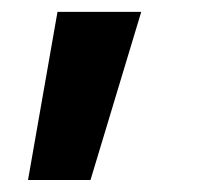

<svg xmlns="http://www.w3.org/2000/svg" viewBox="-20 -92 327 318"><path d="M129.9 206.1H26.4L75.2 -72.3H213.9Z"/></svg>

Font: Pretendard JP
Style: Bold
Weight: 700
Designer: Base glyphs from Inter by Rasmus Andersson; Hangeul glyphs from Noto Sans CJK(Source Han Sans) by Jang Soo-young and Kan
Foundry: Kil Hyung-jin
Version: Version 1.309